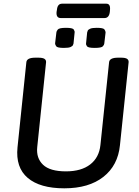

<svg xmlns="http://www.w3.org/2000/svg" viewBox="-20 -1015 752 1042"><path d="M310 -917Q284 -917 287 -950L289 -962Q292 -995 317 -995H557Q580 -995 577 -962L576 -950Q572 -917 547 -917ZM494 -755Q458 -755 452 -764Q446 -773 447 -779L453 -839Q454 -842 456 -848Q458 -854 469 -859Q480 -864 505 -864Q541 -864 547 -855Q553 -846 553 -839L546 -779Q546 -773 538.5 -764Q531 -755 494 -755ZM327 -755Q291 -755 285 -764Q279 -773 279 -779L286 -839Q286 -845 293.5 -854.5Q301 -864 338 -864Q374 -864 380 -855Q386 -846 385 -839L379 -779Q378 -776 376 -770.5Q374 -765 363.5 -760Q353 -755 327 -755ZM329 7Q197 7 130.5 -49.5Q64 -106 75 -215L123 -677Q125 -702 172 -702H187Q212 -702 221.5 -695.5Q231 -689 230 -677L182 -216Q176 -157 213.5 -121Q251 -85 338 -85Q421 -85 469.5 -122.5Q518 -160 525 -228L572 -677Q574 -702 621 -702H636Q661 -702 670 -695.5Q679 -689 678 -677L631 -227Q620 -117 541 -55Q462 7 329 7Z"/></svg>

Font: Asap Medium
Style: Italic
Weight: 500
Italic angle: -6°
Designer: Pablo Cosgaya
Foundry: Omnibus-Type
Version: Version 3.001; ttfautohint (v1.8.3)